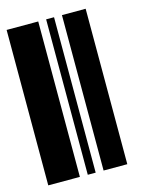

<svg xmlns="http://www.w3.org/2000/svg" viewBox="-95 -647 520 704"><g transform="rotate(-15 165.0 -295.0)"><path d="M0 0V-590H120V0ZM150 0V-590H180V0ZM210 0V-590H300V0Z"/></g></svg>

Font: Libre Barcode 128 Text
Style: Regular
Weight: 400
Version: Version 1.005; ttfautohint (v1.8.3)